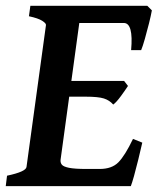

<svg xmlns="http://www.w3.org/2000/svg" viewBox="-23 -635 539 655"><path d="M495.1 -599.6Q492.2 -583 485.4 -555.7Q478.5 -528.3 471.2 -502.4Q463.9 -476.6 458.5 -463.9H424.3Q432.6 -556.6 399.4 -556.6H224.1L245.6 -615.2H479.5ZM413.6 -341.8Q404.8 -328.1 389.4 -307.1Q374 -286.1 363.3 -278.3Q350.6 -293 331.3 -299.1Q312 -305.2 269.5 -305.2H184.1L201.2 -358.9H400.4ZM462.4 -148.4Q456.1 -120.6 448.5 -89.6Q440.9 -58.6 434.1 -34.2Q427.2 -9.8 423.3 0H-3.4L1 -35.6Q65.4 -49.3 67.4 -65.4L133.8 -549.3Q134.8 -555.2 121.1 -564Q107.4 -572.8 75.7 -579.6L80.6 -615.2H321.3L316.9 -579.6Q285.2 -576.2 267.1 -571.5Q249 -566.9 248 -560.1L183.6 -89.8Q182.6 -80.1 188 -73.2Q193.4 -66.4 212.6 -62.5Q231.9 -58.6 272 -58.6H316.9Q358.4 -58.6 380.9 -81.3Q403.3 -104 430.7 -161.1Z"/></svg>

Font: Gentium Plus
Style: Bold Italic
Weight: 700
Italic angle: -8°
Designer: Victor Gaultney, Annie Olsen, Iska Routamaa, Becca Hirsbrunner
Foundry: SIL International
Version: Version 6.101